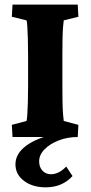

<svg xmlns="http://www.w3.org/2000/svg" viewBox="-20 -593 392 831"><path d="M250 -221.7Q250 -188.5 250.5 -155.3Q251 -122.1 252.9 -98.6Q254.9 -75.2 255.9 -69.3L319.3 -52.7L316.4 0Q272.5 0 234.4 14.6Q196.3 29.3 172.9 53.2Q149.4 77.1 149.4 105.5Q149.4 129.9 163.6 145.5Q177.7 161.1 201.2 161.1Q234.4 161.1 266.6 127.9L293.9 168.9Q271.5 193.4 242.7 205.6Q213.9 217.8 177.7 217.8Q121.1 217.8 84 189.9Q46.9 162.1 46.9 118.2Q46.9 72.3 92.8 38.1Q138.7 3.9 222.7 -14.6L212.9 0H34.2L31.2 -52.7L94.7 -69.3Q96.7 -74.2 98.1 -95.7Q99.6 -117.2 100.6 -150.4Q101.6 -183.6 101.6 -221.7V-351.6Q101.6 -390.6 100.6 -424.8Q99.6 -459 98.1 -480.5Q96.7 -502 94.7 -504.9L31.2 -520.5L34.2 -573.2H316.4L319.3 -520.5L255.9 -504.9Q254.9 -500 252.9 -476.6Q251 -453.1 250.5 -419.9Q250 -386.7 250 -351.6Z"/></svg>

Font: Crimson Pro ExtraBold
Style: Regular
Weight: 800
Designer: Jacques Le Bailly
Foundry: Baron von Fonthausen
Version: Version 1.003